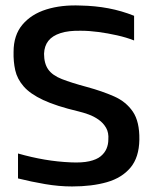

<svg xmlns="http://www.w3.org/2000/svg" viewBox="-20 -663 551 693"><path d="M240 10Q193 10 143 1.5Q93 -7 45 -19V-109Q94 -95 141 -87Q188 -79 235 -77Q276 -75 302.5 -81Q329 -87 343.5 -99Q358 -111 364.5 -126.5Q371 -142 371 -159Q373 -184 363 -201.5Q353 -219 336 -231Q319 -243 299.5 -250Q280 -257 263 -261Q183 -280 136 -302Q89 -324 65.5 -351Q42 -378 35 -409.5Q28 -441 29 -476Q29 -536 61 -574Q93 -612 147.5 -629Q202 -646 271 -643Q324 -642 371.5 -633Q419 -624 464 -606V-517Q436 -528 402.5 -535.5Q369 -543 335.5 -547.5Q302 -552 272 -552Q228 -553 198.5 -543.5Q169 -534 154.5 -515.5Q140 -497 139 -469Q139 -434 154 -412.5Q169 -391 203.5 -377.5Q238 -364 294 -349Q349 -334 392 -315Q435 -296 459.5 -260Q484 -224 483 -159Q482 -95 451 -58Q420 -21 366 -5.5Q312 10 240 10Z"/></svg>

Font: Matangi
Style: Bold
Weight: 700
Designer: Prashant Pant
Foundry: The Graphic Ant
Version: Version 3.002